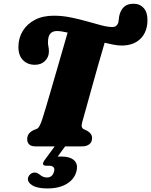

<svg xmlns="http://www.w3.org/2000/svg" viewBox="-20 -802 828 1052"><path d="M431 -134.5Q425.5 -116 428.2 -107Q431 -98 438 -95L459 -84.5Q484.5 -69.5 484.5 -46Q484.5 -23 469.2 -11.5Q454 0 430.5 0H175Q150.5 0 139.8 -10.8Q129 -21.5 129 -39Q129 -57 138 -68.8Q147 -80.5 162 -88L183.5 -97Q196.5 -102.5 212 -150Q219.5 -172.5 232.2 -216Q245 -259.5 261 -314Q277 -368.5 293.5 -426Q310 -483.5 325 -535Q340 -586.5 350.5 -623.5Q333 -627.5 318 -629.8Q303 -632 292 -632Q243.5 -632 243 -573.5Q242.5 -559 245.2 -547.5Q248 -536 248 -519Q247.5 -489 226.5 -468Q205.5 -447 171 -447Q130 -447 104.8 -473.8Q79.5 -500.5 81 -549.5Q82 -595 105 -632.8Q128 -670.5 171 -693.2Q214 -716 275 -716Q321.5 -716 368 -706.5Q414.5 -697 457.2 -684.8Q500 -672.5 535.5 -663.2Q571 -654 596 -654Q621 -654 628.5 -680Q630 -687.5 630.8 -695Q631.5 -702.5 633 -713Q639.5 -744.5 658 -763Q676.5 -781.5 712 -781.5Q746 -781.5 767.2 -758.2Q788.5 -735 788 -690Q787 -626 749.2 -589.2Q711.5 -552.5 646 -552.5Q628 -552.5 604.5 -556.8Q581 -561 553.5 -568Q535.5 -507.5 516.5 -440.8Q497.5 -374 480.5 -312.2Q463.5 -250.5 450.2 -203.2Q437 -156 431 -134.5ZM286 -8.5H343L296 56Q303.5 55.5 312.5 55.5Q364.5 55.5 386.8 77Q409 98.5 398.5 138Q387 180.5 345.5 205.5Q304 230.5 239 230.5Q183.5 230.5 156.2 213Q129 195.5 133.5 173Q137 160 147 151.8Q157 143.5 169 143.5Q178 143 184.5 146.5Q191 150 197.5 154.5Q215 170.5 237 170.5Q268 170.5 276.5 136.5Q284 106 247 106H232.5Q217.5 106 216 97.2Q214.5 88.5 225 74.5Z"/></svg>

Font: Fraunces 9pt Soft Black
Style: Italic
Weight: 900
Italic angle: -16°
Version: Version 1.000;[b76b70a41]